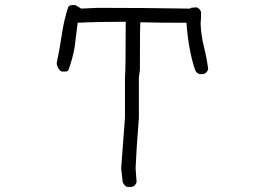

<svg xmlns="http://www.w3.org/2000/svg" viewBox="-20 -742 1040 759"><path d="M500 -3H484Q473 -5 465 -22L459 -77L474 -276V-437Q477 -464 477 -656Q366 -656 287 -652L275 -555Q267 -509 250 -464Q246 -460 243.5 -459.5Q241 -459 226 -459Q220 -460 213.5 -467.5Q207 -475 204 -492Q216 -548 224.5 -606Q233 -664 250 -715Q257 -722 264 -722H278L301 -708L366 -711Q549 -711 730 -708Q735 -711 737.5 -711.5Q740 -712 756 -713Q770 -710 775 -694Q775 -670 773 -648Q775 -602 786 -558Q797 -514 803 -469Q799 -454 784 -449H769Q755 -453 750 -469Q725 -545 717 -652Q600 -652 535 -654Q533 -648 533 -464L529 -437V-276Q519 -150 516 -77L520 -22Q514 -5 500 -3Z"/></svg>

Font: Yozai
Style: Regular
Weight: 400
Designer: LXGW / Y.OzVox
Foundry: LXGW / Y.OzVox
Version: Version 0.861;October 22, 2024